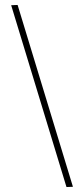

<svg xmlns="http://www.w3.org/2000/svg" viewBox="-20 -743 339 774"><path d="M51 -723 25 -722 248 11 274 10Z"/></svg>

Font: Sprat Light
Style: Regular
Weight: 300
Designer: Ethan Nakache
Foundry: Collletttivo
Version: Version 2.000;Glyphs 3.2 (3217)